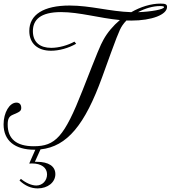

<svg xmlns="http://www.w3.org/2000/svg" viewBox="-20 -817 953 1072"><path d="M88.9 190.9C120.6 220.7 153.8 234.9 190.4 234.9C247.1 234.9 289.1 200.7 289.1 155.3C289.1 111.3 251.5 86.4 185.5 86.4H174.8L206.1 17.1C355 1.5 454.1 -120.6 550.3 -386.2C630.9 -609.4 645.5 -648.9 663.1 -674.8C669.4 -684.6 677.2 -693.4 686 -702.6C695.3 -702.1 704.1 -702.1 713.4 -702.1C827.1 -702.1 912.6 -734.9 912.6 -778.3C912.6 -792.5 904.3 -796.9 876.5 -796.9C822.3 -796.9 765.1 -778.8 712.9 -749C592.3 -752.9 485.4 -786.1 368.7 -786.1C223.6 -786.1 143.6 -735.4 143.6 -644C143.6 -575.2 189.5 -533.7 265.1 -533.7C310.1 -533.7 362.8 -548.3 405.3 -572.8L395.5 -584.5C358.9 -564 308.1 -549.8 266.1 -549.8C205.1 -549.8 163.6 -579.6 163.6 -643.1C163.6 -706.5 205.6 -749.5 320.8 -749.5C423.3 -749.5 534.7 -715.8 649.4 -705.1C612.3 -673.8 580.1 -636.2 557.6 -595.2C539.1 -562 527.3 -532.7 440.9 -312.5C338.4 -51.3 288.6 -0.5 168.5 -0.5C71.3 -0.5 22.9 -42 22.9 -121.6C22.9 -154.8 31.7 -167.5 50.8 -175.8C88.9 -191.9 98.6 -196.3 98.6 -214.8C98.6 -233.9 88.4 -244.1 71.8 -244.1C33.2 -244.1 0 -188.5 0 -122.6C0 -32.2 62.5 19 172.4 19H177.2L143.1 96.2C146 95.7 148.9 95.7 159.2 95.7C210.9 95.7 242.7 119.1 242.7 156.7C242.7 191.9 216.8 218.8 182.6 218.8C156.7 218.8 123.5 204.1 96.7 181.6ZM874 -783.2C889.2 -783.2 896 -781.2 896 -777.3C896 -764.6 824.7 -751.5 750.5 -749C789.6 -770 833.5 -783.2 874 -783.2Z"/></svg>

Font: Petit Formal Script
Style: Regular
Weight: 400
Designer: Pablo Impallari, Brenda Gallo, Rodrigo Fuenzalida
Foundry: Pablo Impallari, Brenda Gallo, Rodrigo Fuenzalida
Version: Version 1.001